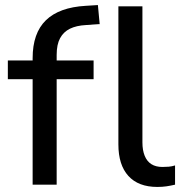

<svg xmlns="http://www.w3.org/2000/svg" viewBox="-20 -730 723 759"><path d="M109 0V-417H11V-491H135L109 -466V-500Q109 -599 161.5 -650Q214 -701 319 -707L367 -710L374 -635L320 -631Q282 -629 256.5 -616.5Q231 -604 217.5 -579Q204 -554 204 -513V-479L190 -491H350V-417H204V0ZM602 9Q527 9 487.5 -34.5Q448 -78 448 -159V-705H543V-167Q543 -136 552 -114Q561 -92 578.5 -81Q596 -70 622 -70Q635 -70 647 -71Q659 -72 672 -76V0Q655 4 638.5 6.5Q622 9 602 9Z"/></svg>

Font: Nunito Sans 10pt Medium
Style: Regular
Weight: 500
Designer: Vernon Adams
Foundry: Vernon Adams
Version: Version 3.101;gftools[0.9.27]